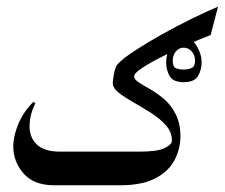

<svg xmlns="http://www.w3.org/2000/svg" viewBox="-20 -551 668 571"><path d="M293 0H141.1Q80.6 0 50 -35.2Q19.5 -70.3 19.5 -115.2Q19.5 -146 34.4 -182.1Q49.3 -218.3 79.1 -248L85.4 -244.1Q76.2 -226.1 72 -208.5Q67.9 -190.9 67.9 -175.3Q67.9 -141.6 90.1 -120.8Q112.3 -100.1 158.2 -100.1H293.5Q302.2 -100.1 307.1 -84.7Q312 -69.3 312 -54.2Q312 -36.6 307.1 -18.3Q302.2 0 293 0ZM628.4 -531.2 606.4 -446.8Q575.7 -435.1 536.6 -417.7Q497.6 -400.4 461.7 -382.3Q425.8 -364.3 402.3 -348.6Q378.9 -333 378.9 -324.2Q378.9 -314.9 392.8 -305.9Q406.7 -296.9 427.5 -285.2Q448.2 -273.4 468.8 -255.6Q489.3 -237.8 502.9 -210.7Q516.6 -183.6 516.6 -144.5Q516.1 -106.9 498.5 -74Q481 -41 441.7 -20.5Q402.3 0 336.9 0H290.5Q278.8 0 272.2 -14.9Q265.6 -29.8 265.6 -50.3Q265.6 -70.3 272.2 -85.2Q278.8 -100.1 290.5 -100.1H396Q447.8 -100.1 469.2 -110.4Q490.7 -120.6 491.2 -131.8Q491.7 -157.2 474.1 -177.5Q456.5 -197.8 430.2 -214.6Q403.8 -231.4 377.4 -246.3Q351.1 -261.2 333.3 -275.1Q315.4 -289.1 315.4 -303.7Q315.4 -312 319.1 -332Q322.8 -352.1 330.1 -360.4Q345.2 -377 381.1 -400.4Q417 -423.8 461.9 -449Q506.8 -474.1 551.3 -495.8Q595.7 -517.6 628.4 -531.2ZM526.4 -306.6Q495.1 -306.6 484.6 -324.5Q474.1 -342.3 474.1 -366.7Q474.1 -389.2 487.8 -413.6Q501.5 -438 526.4 -438Q551.3 -438 565.4 -413.6Q579.6 -389.2 579.6 -366.7Q579.6 -342.3 568.6 -324.5Q557.6 -306.6 526.4 -306.6ZM526.4 -344.2Q540 -344.2 550 -348.9Q560.1 -353.5 560.1 -370.1Q560.1 -387.2 550 -398.2Q540 -409.2 526.4 -409.2Q512.7 -409.2 503.2 -398.2Q493.7 -387.2 493.7 -370.1Q493.7 -352.1 503.2 -348.1Q512.7 -344.2 526.4 -344.2Z"/></svg>

Font: Lateef Medium
Style: Regular
Weight: 500
Designer: SIL International
Foundry: SIL International
Version: Version 4.200